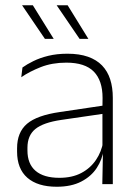

<svg xmlns="http://www.w3.org/2000/svg" viewBox="-20 -701 518 731"><path d="M369.5 0 372 -125 370 -131.5V-290L370.5 -328Q370.5 -394.5 337 -428.5Q303.5 -462.5 232.5 -462.5Q178.5 -462.5 135.2 -445.5Q92 -428.5 61 -407L65.5 -444Q82 -456 106.8 -468.2Q131.5 -480.5 164 -488.5Q196.5 -496.5 237 -496.5Q282 -496.5 314.8 -485Q347.5 -473.5 368.5 -451.8Q389.5 -430 399.5 -399Q409.5 -368 409.5 -328.5V0ZM196 10Q123.5 10 84.2 -24.2Q45 -58.5 45 -124V-136.5Q45 -197.5 83 -229.8Q121 -262 208 -274.5L379.5 -300L381.5 -269L213.5 -244.5Q145 -234.5 114.8 -210Q84.5 -185.5 84.5 -138.5V-128Q84.5 -77 115.5 -50.5Q146.5 -24 206 -24Q254.5 -24 289.2 -42.2Q324 -60.5 345.2 -91.8Q366.5 -123 373 -162L383.5 -131H374.5Q369.5 -94 348.5 -61.8Q327.5 -29.5 289.5 -9.8Q251.5 10 196 10ZM105 -681 184.5 -553H151L64 -681ZM237.5 -681 316.5 -553H283L196 -680.5V-681Z"/></svg>

Font: Anek Latin ExtraLight
Style: Regular
Weight: 250
Designer: Yesha Goshar
Foundry: Ek Type
Version: Version 1.003